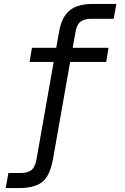

<svg xmlns="http://www.w3.org/2000/svg" viewBox="-20 -740 640 980"><path d="M9 220 23 143H84Q122 143 140.5 128Q159 113 166 75L254 -424H131L143 -496H267L281 -575Q294 -652 334.5 -686Q375 -720 455 -720H574L560 -644H446Q409 -644 390 -628.5Q371 -613 365 -575L351 -496H534L522 -424H338L250 75Q240 127 221.5 158.5Q203 190 168 205Q133 220 76 220Z"/></svg>

Font: DM Mono
Style: Italic
Weight: 400
Italic angle: -10°
Designer: Colophon Foundry
Foundry: Colophon Foundry
Version: Version 1.000; ttfautohint (v1.8.2.53-6de2)